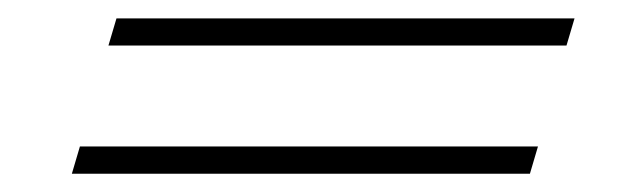

<svg xmlns="http://www.w3.org/2000/svg" viewBox="-20 -460 681 210"><path d="M608.4 -439.9 599.6 -410.2H98.6L107.4 -439.9ZM568.4 -299.8 559.6 -270H58.6L67.4 -299.8Z"/></svg>

Font: TypoPRO Playfair Display
Style: Italic
Weight: 900
Italic angle: -14°
Designer: Claus Eggers Sørensen
Foundry: Claus Eggers Sørensen
Version: Version 1.004;PS 001.004;hotconv 1.0.70;makeotf.lib2.5.58329